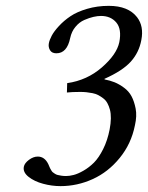

<svg xmlns="http://www.w3.org/2000/svg" viewBox="-20 -630 508 660"><path d="M327.1 -575.2Q315.4 -575.2 301.3 -572Q287.1 -568.8 269.8 -561.3Q252.4 -553.7 239.3 -537.6Q226.1 -522 221.2 -499Q210.4 -446.8 173.8 -446.8Q158.2 -446.8 151.9 -457.5Q145.5 -468.3 147.9 -481Q149.9 -492.2 157.7 -507.1Q165.5 -522 182.6 -540.5Q199.7 -559.1 222.2 -574.2Q244.6 -589.4 279.3 -599.6Q314 -609.9 354 -609.9Q420.9 -609.9 451.2 -570.8Q475.1 -539.6 465.8 -492.2Q458 -449.7 429.7 -418.2Q401.4 -386.7 338.9 -358.9L339.8 -356.9Q357.9 -353.5 373.8 -347.2Q389.6 -340.8 406.2 -328.6Q422.9 -316.4 432.1 -299.1Q441.4 -281.7 446.3 -256.6Q451.2 -231.4 443.8 -199.2Q431.2 -135.7 391.6 -87.2Q352.1 -38.6 298.8 -14.4Q245.6 9.8 188 9.8Q158.2 9.8 128.2 1.7Q98.1 -6.3 78.1 -22.2Q58.1 -38.1 62 -57.1Q64.5 -69.3 79.6 -80.6Q94.7 -91.8 109.9 -91.8Q133.3 -91.8 146 -65.9Q146.5 -64.9 148.9 -59.1Q151.4 -53.2 152.1 -51.8Q152.8 -50.3 155.8 -45.2Q158.7 -40 161.1 -38.1L168 -33.2Q172.9 -29.8 178 -28.6Q183.1 -27.3 190.7 -26.1Q198.2 -24.9 207 -24.9Q218.8 -24.9 233.2 -28.6Q247.6 -32.2 266.8 -43.2Q286.1 -54.2 303 -71Q319.8 -87.9 334.7 -117.7Q349.6 -147.5 356.9 -185.1Q360.8 -205.6 361.1 -222.9Q361.3 -240.2 357.9 -252.9Q354.5 -265.6 349.1 -275.4Q343.8 -285.2 335.2 -291.7Q326.7 -298.3 317.9 -303Q309.1 -307.6 297.9 -309.8Q286.6 -312 276.9 -313Q267.1 -314 255.9 -314Q227.1 -314 210 -312L210.9 -344.2Q279.3 -354 330.3 -398.4Q381.3 -442.9 390.1 -484.9Q398.9 -529.8 379.9 -552.5Q360.8 -575.2 327.1 -575.2Z"/></svg>

Font: Linux Libertine G
Style: Italic
Weight: 400
Italic angle: -12°
Designer: Philipp H. Poll
Foundry: Philipp H. Poll
Version: Version 5.1.3